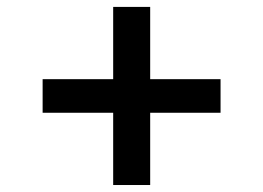

<svg xmlns="http://www.w3.org/2000/svg" viewBox="-20 -636 754 550"><path d="M611.8 -409.2V-313H410.2V-106H304.2V-313H102.1V-409.2H304.2V-616.2H410.2V-409.2Z"/></svg>

Font: PoppinsZ Medium
Style: Regular
Weight: 500
Designer: Ninad Kale (Devanagari), Jonny Pinhorn (Latin)
Foundry: Indian Type Foundry
Version: Version 3.002;FEAKit 1.0